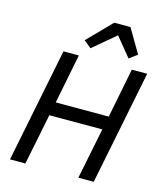

<svg xmlns="http://www.w3.org/2000/svg" viewBox="-134 -1037 957 1134"><g transform="rotate(15 344.0 -469.5)"><path d="M517 -312H193L130 0H36L176 -698H270L210 -395H534L594 -698H688L548 0H454ZM521 -939 607 -793 558 -757 463 -873 325 -757 280 -794 422 -939Z"/></g></svg>

Font: IBM Plex Sans Text
Style: Italic
Weight: 450
Italic angle: -11°
Designer: Mike Abbink, Paul van der Laan, Pieter van Rosmalen
Foundry: Bold Monday
Version: Version 3.005